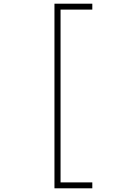

<svg xmlns="http://www.w3.org/2000/svg" viewBox="-20 -820 690 1040"><path d="M275 200V-800H480V-768H308V168H480V200Z"/></svg>

Font: Trispace Thin
Style: Regular
Weight: 100
Designer: Tyler Finck
Foundry: Etcetera Type Company
Version: Version 1.210